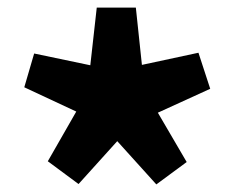

<svg xmlns="http://www.w3.org/2000/svg" viewBox="-20 -860 621 506"><path d="M44 -630 181 -566 106 -435 187 -375 289 -488 392 -374 472 -433 396 -563 534 -626 503 -721 354 -689 338 -840H235L218 -688L70 -719Z"/></svg>

Font: GenEiGothic-pro-Heavy
Style: Bold
Weight: 900
Designer: Ryoko NISHIZUKA (kana & ideographs); Paul D. Hunt (Latin, Greek & Cyrillic); Wenlong ZHANG (bopomofo); Sandoll Communica
Foundry: Adobe Systems Incorporated; o_tamon
Version: Version 1.000.140830